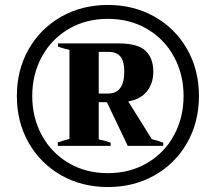

<svg xmlns="http://www.w3.org/2000/svg" viewBox="-20 -744 870 774"><path d="M782 -357Q782 -252 734.5 -168.5Q687 -85 603.5 -37.5Q520 10 415 10Q310 10 226.5 -37.5Q143 -85 95.5 -168.5Q48 -252 48 -357Q48 -462 95.5 -545.5Q143 -629 226.5 -676.5Q310 -724 415 -724Q520 -724 603.5 -676.5Q687 -629 734.5 -545.5Q782 -462 782 -357ZM720 -357Q720 -444 681.5 -515Q643 -586 573.5 -627Q504 -668 415 -668Q326 -668 256.5 -627Q187 -586 148.5 -515Q110 -444 110 -357Q110 -270 148.5 -199Q187 -128 256.5 -87Q326 -46 415 -46Q504 -46 573.5 -87Q643 -128 681.5 -199Q720 -270 720 -357ZM638 -169V-156H495L411 -332H378V-182Q397 -179 426 -169V-156H213V-170Q228 -175 241.5 -179Q255 -183 260 -184V-543Q229 -550 214 -556V-569H458Q536 -569 567 -539Q598 -509 598 -455Q598 -408 572.5 -376Q547 -344 497 -335L592 -183Q614 -178 638 -169ZM378 -367H416Q481 -367 481 -456Q481 -497 465.5 -516Q450 -535 416 -535H378Z"/></svg>

Font: Trirong Black
Style: Regular
Weight: 900
Designer: Katatrad Team
Foundry: CadsonDemak
Version: Version 1.001